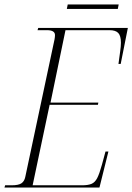

<svg xmlns="http://www.w3.org/2000/svg" viewBox="-36 -839 592 859"><path d="M-16 0 -13 -10H16Q47 -10 60 -19Q73 -28 77 -47L208 -663Q210 -674 210 -682Q210 -704 174 -704H132L135 -714H536L504 -553H494Q498 -584 501.5 -608Q505 -632 505 -648Q505 -679 493 -691.5Q481 -704 454 -704H257L190 -380H404L402 -370H186L110 -10H331Q358 -10 373.5 -16.5Q389 -23 399 -42.5Q409 -62 420 -102L436 -161H449L409 0ZM263 -799 267 -819H495L491 -799Z"/></svg>

Font: Noto Serif Display Condensed ExtraLight
Style: Italic
Weight: 200
Width: 3
Italic angle: -12°
Designer: Monotype Design Team
Foundry: Monotype Imaging Inc.
Version: Version 2.009